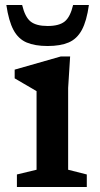

<svg xmlns="http://www.w3.org/2000/svg" viewBox="-20 -752 404 772"><path d="M262 -525 254 -398.5V-69.5L329 -50.5V0H48V-50.5L127 -69.5V-385.5Q121.5 -389 106.2 -397.8Q91 -406.5 72.8 -417.2Q54.5 -428 39 -437V-472L224.5 -525ZM171.5 -647.5Q217.5 -647.5 240 -665.5Q262.5 -683.5 274 -732H337.5Q328.5 -667.5 309 -631.5Q289.5 -595.5 256 -581.2Q222.5 -567 171.5 -567Q120.5 -567 87 -581.2Q53.5 -595.5 34.2 -631.5Q15 -667.5 5.5 -732H69Q80.5 -683.5 103 -665.5Q125.5 -647.5 171.5 -647.5Z"/></svg>

Font: Newsreader 6pt Medium
Style: Regular
Weight: 500
Designer: Hugues Gentile
Foundry: Production Type
Version: Version 1.003; ttfautohint (v1.8.3)